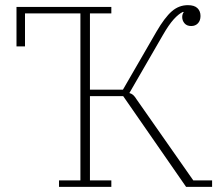

<svg xmlns="http://www.w3.org/2000/svg" viewBox="-20 -725 857 745"><path d="M209 -25H292V-673H77V-545H44V-698H412V-673H329V-377H457L587 -602Q619 -657 646.5 -681Q674 -705 709 -705Q734 -705 746 -693.5Q758 -682 758 -663Q758 -645 748 -634.5Q738 -624 722 -624Q705 -624 696 -634.5Q687 -645 687 -659Q687 -670 693 -678L690 -679Q673 -671 654 -650Q635 -629 612 -589L482 -364Q490 -362 496.5 -356.5Q503 -351 511 -338L730 -25H803V0H702L458 -352H329V-25H412V0H209Z"/></svg>

Font: IBM Plex Serif ExtraLight
Style: Regular
Weight: 200
Designer: Mike Abbink, Paul van der Laan, Pieter van Rosmalen
Foundry: Bold Monday
Version: Version 2.5